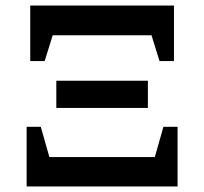

<svg xmlns="http://www.w3.org/2000/svg" viewBox="-20 -672 736 692"><path d="M89 -452V-652H607V-452H555L526 -545H170L141 -452ZM183 -283V-381H513V-283ZM76 0V-215H127L158 -106H538L569 -215H620V0Z"/></svg>

Font: Piazzolla SC SemiBold
Style: Regular
Weight: 600
Designer: Juan Pablo del Peral
Foundry: Huerta Tipografica
Version: Version 1.330